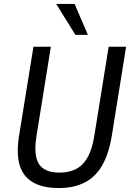

<svg xmlns="http://www.w3.org/2000/svg" viewBox="-20 -941 658 970"><path d="M277 9Q214 9 171 -8Q128 -25 103.5 -57.5Q79 -90 72.5 -138Q66 -186 75 -247L149 -705H237L164 -252Q149 -155 177 -112Q205 -69 280 -69Q358 -69 400 -114.5Q442 -160 457 -258L529 -705H617L545 -256Q530 -164 496 -105Q462 -46 407 -18.5Q352 9 277 9ZM361 -765 264 -921H357L424 -765Z"/></svg>

Font: Nunito Sans 10pt Condensed Medium
Style: Italic
Weight: 500
Width: 3
Italic angle: -9°
Designer: Vernon Adams
Foundry: Vernon Adams
Version: Version 3.101;gftools[0.9.27]